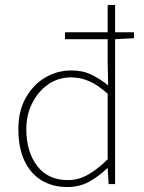

<svg xmlns="http://www.w3.org/2000/svg" viewBox="-20 -742 580 774"><path d="M252 12Q192 12 147.5 -15Q103 -42 78.5 -94Q54 -146 54 -222Q54 -294 83.5 -347Q113 -400 161.5 -429Q210 -458 268 -458Q312 -458 345.5 -442.5Q379 -427 416 -398L414 -488V-722H444V0H418L414 -64H412Q382 -34 342 -11Q302 12 252 12ZM254 -16Q296 -16 335 -38Q374 -60 414 -100V-364Q374 -400 339 -415Q304 -430 266 -430Q215 -430 174.5 -402Q134 -374 110 -326.5Q86 -279 86 -222Q86 -131 129.5 -73.5Q173 -16 254 -16ZM242 -584V-612H520V-588L444 -584Z"/></svg>

Font: Source Sans Variable
Style: Regular
Weight: 200
Designer: Paul D. Hunt
Foundry: Adobe Systems Incorporated
Version: Version 3.006;hotconv 1.0.111;makeotfexe 2.5.65597